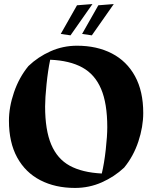

<svg xmlns="http://www.w3.org/2000/svg" viewBox="-20 -910 749 945"><path d="M685 -354Q685 -286 661 -213.5Q637 -141 591 -85Q543 -40 481 -12.5Q419 15 349 15Q252 15 178.5 -23Q105 -61 64.5 -135Q24 -209 24 -316Q24 -383 49 -456Q74 -529 120 -585Q167 -630 228.5 -657.5Q290 -685 359 -685Q457 -685 530.5 -647Q604 -609 644.5 -535Q685 -461 685 -354ZM481 -56Q493 -106 500.5 -173.5Q508 -241 508 -284Q508 -401 477.5 -472.5Q447 -544 385 -578Q323 -612 227 -616Q216 -564 209 -495Q202 -426 202 -386Q202 -270 232 -199Q262 -128 323 -94.5Q384 -61 481 -56ZM279 -743 359 -884 435 -890 327 -736ZM384 -743 464 -884 540 -890 432 -736Z"/></svg>

Font: Rakkas
Style: Regular
Weight: 400
Designer: Zeynep Akay
Foundry: Zeynep Akay
Version: Version 2.000